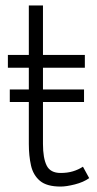

<svg xmlns="http://www.w3.org/2000/svg" viewBox="-20 -680 356 706"><path d="M203 6Q152 6 127 -15Q102 -36 94 -71.5Q86 -107 86 -151V-431H9V-478H86V-660H138V-478H292V-431H138V-151Q138 -99 151.5 -71.5Q165 -44 203 -44Q228 -44 248 -50Q268 -56 285 -67L308 -25Q287 -10 255.5 -2Q224 6 203 6ZM16 -351H289V-305H16Z"/></svg>

Font: Lil Grotesk Light
Style: Regular
Weight: 300
Designer: Bastien Sozeau
Foundry: NBR — Bastien Sozeau
Version: Version 3.003; ttfautohint (v1.8.4.7-5d5b);gftools[0.9.33]